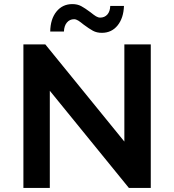

<svg xmlns="http://www.w3.org/2000/svg" viewBox="-20 -917 850 937"><path d="M94.2 0V-700.2H201.2L586.9 -226.1V-700.2H715.8V0H608.9L223.1 -474.1V0ZM225.1 -763.2Q226.1 -824.2 255.6 -860.6Q285.2 -897 333 -897Q357.9 -897 376.5 -887Q395 -877 421.9 -856.9Q438 -843.8 448.5 -837.4Q459 -831.1 469.2 -831.1Q490.2 -831.1 503.7 -845.9Q517.1 -860.8 518.1 -888.2H585Q583 -829.1 554 -793Q524.9 -756.8 477.1 -756.8Q452.1 -756.8 433.6 -766.8Q415 -776.9 388.2 -796.9Q372.1 -810.1 361.6 -816.7Q351.1 -823.2 341.3 -823.2Q320.3 -823.2 306.6 -807.1Q293 -791 292 -763.2Z"/></svg>

Font: Montserrat SemiBold
Style: Regular
Weight: 600
Designer: Julieta Ulanovsky
Foundry: Julieta Ulanovsky
Version: Version 7.200